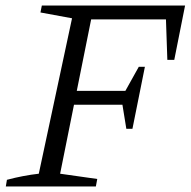

<svg xmlns="http://www.w3.org/2000/svg" viewBox="-20 -673 688 693"><path d="M648 -653 609 -457H584L579 -603H309L197 -46L331 -27L326 0H1L5 -24Q35 -32 64 -37.5Q93 -43 120 -46L240 -607L126 -628L131 -653ZM210 -295 220 -345H465L455 -295ZM436 -208 418 -319 481 -432H503L458 -208Z"/></svg>

Font: Piazzolla Thin Light
Style: Italic
Weight: 300
Italic angle: -11.3°
Version: Version 2.005